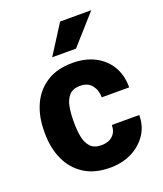

<svg xmlns="http://www.w3.org/2000/svg" viewBox="-140 -842 801 944"><g transform="rotate(-20 260.5 -370.0)"><path d="M271.5 -108.9Q308.1 -108.9 330.1 -129.2Q352.1 -149.4 352.1 -185.1H495.6Q495.6 -127.4 466.1 -83.5Q436.5 -39.6 386.7 -14.9Q336.9 9.8 274.4 9.8Q192.4 9.8 137.9 -25.6Q83.5 -61 56.2 -121.6Q28.8 -182.1 28.8 -257.8V-270.5Q28.8 -346.2 55.9 -406.7Q83 -467.3 137.7 -502.7Q192.4 -538.1 273.9 -538.1Q339.4 -538.1 389.2 -512.9Q439 -487.8 467.3 -441.2Q495.6 -394.5 495.6 -329.6H352.1Q352.1 -367.2 331.5 -393.3Q311 -419.4 270.5 -419.4Q233.4 -419.4 214.1 -398.7Q194.8 -377.9 188.2 -344Q181.6 -310.1 181.6 -270.5V-257.8Q181.6 -217.8 188.2 -183.8Q194.8 -149.9 214.1 -129.4Q233.4 -108.9 271.5 -108.9ZM190.4 -598.1 287.1 -750H450.2L314.9 -598.1Z"/></g></svg>

Font: Vazirmatn FD ExtraBold
Style: Regular
Weight: 800
Designer: Saber Rastikerdar
Foundry: Saber Rastikerdar
Version: Version 33.003